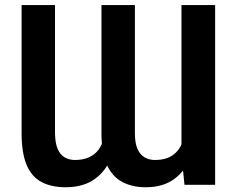

<svg xmlns="http://www.w3.org/2000/svg" viewBox="-20 -748 957 777"><path d="M714.4 -119.6V-727.5H850.6V0H726.6ZM729 -246.1 775.9 -247.1Q775.9 -173.3 753.4 -115.2Q731 -57.1 685.3 -23.7Q639.6 9.8 569.8 9.8Q516.1 9.8 475.6 -11.2Q435.1 -32.2 412.8 -80.3Q390.6 -128.4 390.6 -209.5V-727.5H525.9V-209.5Q525.9 -168.9 536.4 -145.3Q546.9 -121.6 565.4 -111.1Q584 -100.6 606.4 -100.6Q651.9 -100.6 679 -119.9Q706.1 -139.2 717.8 -172.1Q729.5 -205.1 729 -246.1ZM406.2 -246.1 454.1 -247.1Q454.6 -172.4 431.9 -114.3Q409.2 -56.2 363 -23.2Q316.9 9.8 245.6 9.8Q188 9.8 147.9 -11.5Q107.9 -32.7 87.6 -80.8Q67.4 -128.9 67.4 -209.5V-727.5H202.6V-209.5Q203.1 -168.9 213.4 -145.3Q223.6 -121.6 241.9 -111.1Q260.3 -100.6 282.7 -100.6Q316.9 -100.6 340.6 -111.6Q364.3 -122.6 378.7 -142.1Q393.1 -161.6 399.7 -188.5Q406.2 -215.3 406.2 -246.1Z"/></svg>

Font: Inter Cardless Display
Style: Bold
Weight: 700
Designer: Rasmus Andersson
Foundry: rsms
Version: Version 4.001;git-9221beed3